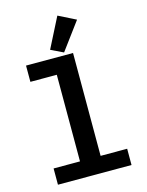

<svg xmlns="http://www.w3.org/2000/svg" viewBox="-141 -1066 882 1152"><g transform="rotate(-15 300.0 -490.5)"><path d="M439 -927 331 -981 236 -794 313 -757ZM72 0H529V-101H364V-740H72V-639H236V-101H72Z"/></g></svg>

Font: IBM Mono SemiBold
Style: Regular
Weight: 600
Monospace: yes
Designer: Mike Abbink, Paul van der Laan, Pieter van Rosmalen
Foundry: Bold Monday
Version: Version 2.3